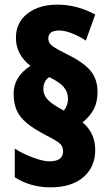

<svg xmlns="http://www.w3.org/2000/svg" viewBox="-20 -781 476 819"><path d="M38.1 -381.8Q38.1 -453.6 109.9 -500Q47.9 -548.8 47.9 -619.1Q47.9 -685.1 97.2 -723.1Q146.5 -761.2 225.1 -761.2Q307.6 -761.2 386.2 -719.2L346.2 -607.9Q315.4 -627.9 285.4 -639.4Q255.4 -650.9 231.9 -650.9Q186 -650.9 186 -616.2Q186 -596.7 205.3 -583.3Q224.6 -569.8 258.8 -553.2Q331.5 -518.6 363.8 -481.9Q396 -445.3 396 -389.2Q396 -346.2 380.6 -316.2Q365.2 -286.1 332 -258.8Q386.2 -214.4 386.2 -141.1Q386.2 -68.4 335.4 -25.1Q284.7 18.1 195.8 18.1Q109.4 18.1 43 -24.9V-147Q64 -133.3 91.6 -120.8Q119.1 -108.4 145.8 -100.6Q172.4 -92.8 190.9 -92.8Q249 -92.8 249 -134.8Q249 -148.4 244.1 -157.7Q239.3 -167 224.4 -177Q209.5 -187 178.2 -203.1Q127 -229.5 96.2 -254.4Q65.4 -279.3 51.8 -309.3Q38.1 -339.4 38.1 -381.8ZM165 -400.9Q165 -379.4 178.5 -361.8Q191.9 -344.2 226.1 -324.2L252 -309.1Q270 -330.1 270 -359.9Q270 -388.7 251.5 -410.2Q232.9 -431.6 189.9 -452.1Q165 -435.5 165 -400.9Z"/></svg>

Font: Open Sans Condensed ExtraBold
Style: Regular
Weight: 800
Width: 3
Designer: Monotype Design Team
Foundry: Monotype Imaging Inc.
Version: Version 3.000; ttfautohint (v1.8.4)